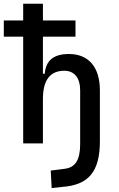

<svg xmlns="http://www.w3.org/2000/svg" viewBox="-20 -752 626 1007"><path d="M101.6 0H205.1V-232.4C205.1 -332 242.7 -380.9 317.4 -380.9C369.6 -380.9 400.4 -343.8 400.4 -278.3V3.9C400.4 88.4 374.5 128.4 314.5 133.8L246.1 142.6L251 234.4L304.7 228.5C443.8 218.8 503.9 149.9 503.9 -11.7V-278.3C503.9 -399.4 444.8 -468.8 341.8 -468.8C261.2 -468.8 220.2 -434.6 214.8 -365.2H205.1V-559.6H376V-644.5H205.1V-732.4H101.6V-644.5H0V-559.6H101.6Z"/></svg>

Font: Cascadia Mono NF
Style: Regular
Weight: 400
Monospace: yes
Designer: Aaron Bell
Foundry: Saja Typeworks
Version: Version 2404.023